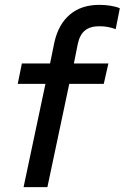

<svg xmlns="http://www.w3.org/2000/svg" viewBox="-20 -770 513 790"><path d="M77 0 167 -425H53L70 -509H186L204 -597Q221 -671 268 -710.5Q315 -750 389 -750Q412 -750 434.5 -746.5Q457 -743 473 -736L456 -650Q440 -656 424 -659Q408 -662 388 -662Q351 -662 329.5 -644.5Q308 -627 300 -589L284 -509H426L407 -425H265L175 0Z"/></svg>

Font: Red Hat Display Medium
Style: Italic
Weight: 500
Italic angle: -12°
Designer: Pentagram, MCKL
Foundry: Pentagram, MCKL
Version: Version 1.023; ttfautohint (v1.8.3)